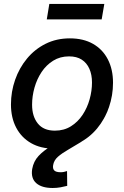

<svg xmlns="http://www.w3.org/2000/svg" viewBox="-20 -730 619 958"><path d="M250 11.7Q183.1 11.7 135 -15.9Q86.9 -43.5 60.8 -93Q34.7 -142.6 34.7 -209Q34.7 -272.5 55.4 -331.8Q76.2 -391.1 114.7 -437.7Q153.3 -484.4 207.5 -511.5Q261.7 -538.6 328.6 -538.6Q396 -538.6 444.1 -511.2Q492.2 -483.9 518.1 -433.8Q543.9 -383.8 543.9 -317.4Q543.9 -253.4 523.4 -194.3Q502.9 -135.3 464.4 -88.9Q425.8 -42.5 371.6 -15.4Q317.4 11.7 250 11.7ZM253.9 -78.1Q299.3 -78.1 334 -99.9Q368.7 -121.6 392.1 -157Q415.5 -192.4 427.2 -234.6Q439 -276.9 439 -318.4Q439 -357.4 426 -386.7Q413.1 -416 387.9 -432.4Q362.8 -448.7 324.7 -448.7Q279.8 -448.7 245.4 -427.2Q210.9 -405.8 187.5 -370.6Q164.1 -335.4 152.1 -292.7Q140.1 -250 140.1 -207.5Q140.1 -149.4 168.7 -113.8Q197.3 -78.1 253.9 -78.1ZM242.7 208Q188 208 160.6 183.6Q133.3 159.2 140.6 113.3Q147.5 74.7 172.4 48.1Q197.3 21.5 232.9 0.5Q268.6 -20.5 308.6 -42.5Q348.6 -64.5 385.5 -92.8Q422.4 -121.1 449.5 -161.9Q476.6 -202.6 486.8 -262.7H540Q528.8 -195.3 504.2 -149.2Q479.5 -103 447.5 -72Q415.5 -41 381.8 -20Q348.1 1 318.6 17.8Q289.1 34.7 269 52.2Q249 69.8 245.1 94.2Q242.2 111.3 250.7 120.4Q259.3 129.4 283.2 129.4Q291.5 129.4 299.3 127.7Q307.1 126 314.5 123.5L315.4 197.3Q300.8 201.2 282 204.6Q263.2 208 242.7 208ZM500.5 -710.4 487.3 -633.3H213.4L226.1 -710.4Z"/></svg>

Font: Inter 24pt Medium
Style: Italic
Weight: 500
Italic angle: -9.3988°
Designer: Rasmus Andersson
Foundry: rsms
Version: Version 4.001;git-66647c0bb